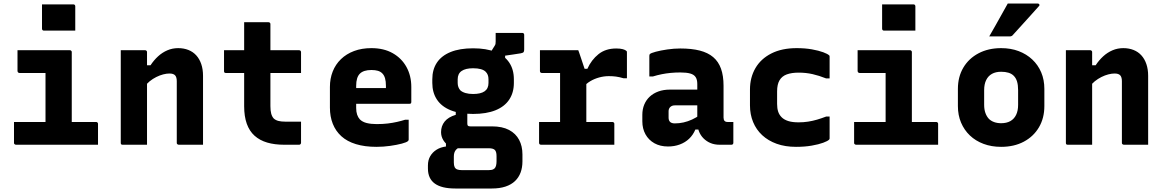

<svg xmlns="http://www.w3.org/2000/svg" viewBox="-20 -827 6640 1097"><path d="M240 -86V-150Q240 -169 240 -187.5Q240 -206 240 -225Q240 -244 240 -262.5Q240 -281 240 -299.5Q240 -318 240 -336.5Q240 -355 240 -373.5Q240 -392 240 -410H220Q198 -410 177 -410Q156 -410 134.5 -410Q113 -410 91 -410Q88 -410 85.5 -411.5Q83 -413 81.5 -415.5Q80 -418 80 -421Q80 -451 80 -480.5Q80 -510 80 -540Q130 -540 180 -540Q230 -540 279.5 -540Q329 -540 379 -540Q383 -540 385 -538.5Q387 -537 388.5 -535Q390 -533 390 -529Q390 -482 390 -435Q390 -388 390 -342Q390 -296 390 -252Q390 -208 390 -166Q390 -124 390 -86ZM60 -130H529Q533 -130 535 -128.5Q537 -127 538.5 -125Q540 -123 540 -119Q540 -99 540 -79.5Q540 -60 540 -40.5Q540 -21 540 0H71Q68 0 65.5 -1.5Q63 -3 61.5 -5Q60 -7 60 -11Q60 -32 60 -51.5Q60 -71 60 -90.5Q60 -110 60 -130ZM220 -802Q241 -802 263.5 -802Q286 -802 309.5 -802Q333 -802 355.5 -802Q378 -802 399 -802Q404 -802 407 -799Q410 -796 410 -791V-652Q389 -652 366.5 -652Q344 -652 320.5 -652Q297 -652 274.5 -652Q252 -652 231 -652Q226 -652 223 -655Q220 -658 220 -663Z M1140 0Q1103 0 1071 0Q1039 0 1001 0Q998 0 995.5 -1.5Q993 -3 991.5 -5Q990 -7 990 -11Q990 -70 990 -129Q990 -188 990 -246.5Q990 -305 990 -363Q990 -386 980.5 -396.5Q971 -407 948 -407Q932 -407 912.5 -402Q893 -397 873 -387Q853 -377 835 -362.5Q817 -348 803 -328V-454H840Q859 -483 883 -505Q907 -527 936 -539.5Q965 -552 998 -552Q1030 -552 1056.5 -541.5Q1083 -531 1101.5 -510.5Q1120 -490 1130 -460.5Q1140 -431 1140 -394Q1140 -346 1140 -297Q1140 -248 1140 -198.5Q1140 -149 1140 -99Q1140 -74 1140 -49.5Q1140 -25 1140 0ZM820 0Q795 0 773 0Q751 0 728.5 0Q706 0 681 0Q678 0 676 -0.5Q674 -1 672.5 -2.5Q671 -4 670.5 -6Q670 -8 670 -11Q670 -65 670 -119Q670 -173 670 -226.5Q670 -280 670 -334Q670 -388 670 -442Q670 -469 670 -494Q670 -519 670 -540Q698 -540 721 -540Q744 -540 765.5 -540Q787 -540 809 -540Q813 -540 815 -538.5Q817 -537 818.5 -535Q820 -533 820 -529Q820 -441 820 -353Q820 -265 820 -176.5Q820 -88 820 0Z M1260 -540H1689Q1694 -540 1697 -537Q1700 -534 1700 -529Q1700 -508 1700 -489Q1700 -470 1700 -450.5Q1700 -431 1700 -410H1271Q1269 -410 1266.5 -410.5Q1264 -411 1262.5 -412.5Q1261 -414 1260.5 -416Q1260 -418 1260 -421Q1260 -442 1260 -461.5Q1260 -481 1260 -500Q1260 -519 1260 -540ZM1700 -132Q1700 -102 1700 -71.5Q1700 -41 1700 -11Q1700 -7 1697 -3.5Q1694 0 1689 0Q1686 0 1676.5 0Q1667 0 1654 0Q1641 0 1628 0Q1615 0 1604 0Q1549 0 1506.5 -12.5Q1464 -25 1434.5 -51.5Q1405 -78 1390 -120Q1375 -162 1375 -220Q1375 -268 1375 -315.5Q1375 -363 1375 -410Q1375 -457 1375 -504.5Q1375 -552 1375 -600Q1375 -625 1375 -650Q1375 -675 1375 -700Q1410 -700 1445 -700Q1480 -700 1514 -700Q1518 -700 1520 -698.5Q1522 -697 1523.5 -695Q1525 -693 1525 -689Q1525 -631 1525 -572Q1525 -513 1525 -454.5Q1525 -396 1525 -338Q1525 -280 1525 -221Q1525 -195 1529.5 -178Q1534 -161 1544 -150Q1555 -140 1571 -136Q1587 -132 1609 -132Q1621 -132 1632.5 -132Q1644 -132 1656 -132Q1668 -132 1680 -132Z M2102 -552Q2173 -552 2224 -523Q2275 -494 2302.5 -444Q2330 -394 2330 -330V-244Q2330 -241 2329 -238.5Q2328 -236 2325.5 -235Q2323 -234 2320 -234H2100Q2083 -234 2065 -234Q2047 -234 2030 -234H1985V-324H2185Q2185 -328 2185 -330.5Q2185 -333 2185 -337Q2185 -362 2180 -379.5Q2175 -397 2164 -408Q2154 -418 2139 -422.5Q2124 -427 2102 -427Q2057 -427 2036 -406Q2015 -385 2015 -337V-210Q2015 -188 2020.5 -172Q2026 -156 2036 -145Q2051 -130 2075.5 -124Q2100 -118 2132 -118Q2168 -118 2196 -121.5Q2224 -125 2248.5 -130.5Q2273 -136 2295 -143H2315Q2315 -115 2315 -86.5Q2315 -58 2315 -29Q2315 -27 2314 -25Q2313 -23 2311 -21Q2304 -14 2276 -6.5Q2248 1 2209 6.5Q2170 12 2131 12Q2064 12 2013.5 -3.5Q1963 -19 1930.5 -48.5Q1898 -78 1881.5 -119.5Q1865 -161 1865 -212V-330Q1865 -378 1881 -418.5Q1897 -459 1928 -489Q1959 -519 2003 -535.5Q2047 -552 2102 -552Z M2776 -517 2806 -565Q2810 -571 2811 -576Q2812 -581 2812 -589Q2812 -615 2812 -622.5Q2812 -630 2812 -639Q2847 -639 2888 -639Q2929 -639 2964 -639Q2969 -639 2972 -636Q2975 -633 2975 -628V-545Q2975 -535 2972 -530Q2969 -525 2956 -522.5Q2943 -520 2914 -516L2866 -509V-475ZM2683 -551Q2759 -551 2811 -530Q2863 -509 2889.5 -469.5Q2916 -430 2916 -374V-353Q2916 -298 2889.5 -258Q2863 -218 2811 -197Q2759 -176 2683 -176Q2607 -176 2555 -197Q2503 -218 2476.5 -258Q2450 -298 2450 -353V-374Q2450 -430 2476.5 -469.5Q2503 -509 2555 -530Q2607 -551 2683 -551ZM2683 -437Q2640 -437 2617.5 -421.5Q2595 -406 2595 -374V-353Q2595 -340 2599 -329.5Q2603 -319 2610 -311Q2621 -301 2639.5 -295.5Q2658 -290 2683 -290Q2727 -290 2749 -305.5Q2771 -321 2771 -353V-374Q2771 -388 2767 -398.5Q2763 -409 2755 -417Q2745 -427 2727 -432Q2709 -437 2683 -437ZM2584 -212H2650Q2650 -175 2650 -155.5Q2650 -136 2650 -122Q2650 -112 2653.5 -108.5Q2657 -105 2667 -105H2790Q2850 -105 2888.5 -84.5Q2927 -64 2946 -28Q2965 8 2965 55V95Q2965 130 2954.5 158.5Q2944 187 2922.5 207.5Q2901 228 2868 239Q2835 250 2790 250H2581Q2542 250 2513 243Q2484 236 2464.5 222Q2445 208 2435 186.5Q2425 165 2425 136V118Q2425 88 2438 65.5Q2451 43 2474 28.5Q2497 14 2528 10V-30L2604 16Q2592 21 2585.5 28.5Q2579 36 2576 45.5Q2573 55 2573 68V101Q2573 118 2577.5 127.5Q2582 137 2592 141Q2602 145 2618 145H2772Q2780 145 2786.5 144Q2793 143 2798 140.5Q2803 138 2806 135Q2812 129 2814.5 118Q2817 107 2817 94V65Q2817 39 2807 29.5Q2797 20 2772 20H2589Q2567 20 2546.5 7.5Q2526 -5 2513 -26Q2500 -47 2500 -72Q2500 -107 2520.5 -132.5Q2541 -158 2584 -171Z M3180 -71V-147Q3180 -164 3180 -181Q3180 -198 3180 -215.5Q3180 -233 3180 -250Q3180 -277 3180 -303.5Q3180 -330 3180 -357Q3180 -384 3180 -410H3160Q3139 -410 3117.5 -410Q3096 -410 3076 -410Q3071 -410 3068 -413Q3065 -416 3065 -421Q3065 -451 3065 -480.5Q3065 -510 3065 -540Q3076 -540 3091 -540Q3106 -540 3123 -540Q3140 -540 3159 -540Q3178 -540 3199 -540Q3220 -540 3241.5 -540Q3263 -540 3284 -540Q3284 -540 3289 -526.5Q3294 -513 3300.5 -492.5Q3307 -472 3314 -452Q3321 -432 3325.5 -418Q3330 -404 3330 -404Q3330 -361 3330 -319.5Q3330 -278 3330 -237.5Q3330 -197 3330 -155.5Q3330 -114 3330 -71ZM3298 -434H3336Q3359 -485 3399.5 -517.5Q3440 -550 3501 -550Q3524 -550 3538.5 -546Q3553 -542 3559 -536Q3561 -535 3561.5 -532.5Q3562 -530 3562 -526Q3562 -489 3562 -453Q3562 -417 3562 -380H3542Q3518 -387 3499.5 -389.5Q3481 -392 3458 -392Q3431 -392 3403.5 -384.5Q3376 -377 3352.5 -363Q3329 -349 3312 -328ZM3060 -130H3478Q3483 -130 3485 -128.5Q3487 -127 3488.5 -125Q3490 -123 3490 -119Q3490 -98 3490 -79Q3490 -60 3490 -40.5Q3490 -21 3490 0H3072Q3066 0 3063 -3Q3060 -6 3060 -11Q3060 -32 3060 -51.5Q3060 -71 3060 -90Q3060 -109 3060 -130Z M4114 -337Q4114 -314 4114 -291.5Q4114 -269 4114 -246Q4114 -223 4114 -200Q4114 -177 4114 -155Q4114 -149 4115.5 -144Q4117 -139 4120 -136Q4123 -133 4127.5 -131.5Q4132 -130 4139 -130Q4142 -130 4144.5 -130Q4147 -130 4150 -130H4170Q4170 -100 4170 -70.5Q4170 -41 4170 -11Q4170 -6 4167 -3Q4164 0 4159 0Q4154 0 4131.5 0Q4109 0 4092 0Q4063 0 4040 -9.5Q4017 -19 3999.5 -36.5Q3982 -54 3973 -78Q3964 -102 3964 -131Q3964 -161 3964 -191Q3964 -221 3964 -251Q3964 -268 3964 -283.5Q3964 -299 3964 -315Q3964 -331 3964 -347Q3964 -372 3954.5 -386.5Q3945 -401 3923.5 -407Q3902 -413 3867 -413Q3839 -413 3812.5 -410.5Q3786 -408 3761 -403Q3736 -398 3710 -390H3690Q3690 -419 3690 -449.5Q3690 -480 3690 -508Q3690 -512 3691 -514.5Q3692 -517 3693 -518Q3699 -524 3727 -531.5Q3755 -539 3793 -544.5Q3831 -550 3867 -550Q3932 -550 3978.5 -538Q4025 -526 4055 -500.5Q4085 -475 4099.5 -434.5Q4114 -394 4114 -337ZM3800 -155Q3800 -139 3808.5 -130.5Q3817 -122 3836 -122Q3861 -122 3885.5 -127.5Q3910 -133 3934 -144Q3958 -155 3982 -172V-87H3953Q3940 -56 3917.5 -34.5Q3895 -13 3864 -1.5Q3833 10 3797 10Q3752 10 3719 -8.5Q3686 -27 3668 -59.5Q3650 -92 3650 -134V-171Q3650 -203 3661 -229.5Q3672 -256 3692.5 -275Q3713 -294 3742 -304.5Q3771 -315 3807 -315Q3842 -315 3875.5 -315Q3909 -315 3939 -315Q3969 -315 3995 -315Q4004 -315 4008.5 -297.5Q4013 -280 4014 -259Q4015 -238 4015 -225Q3985 -225 3955.5 -225Q3926 -225 3896 -225Q3866 -225 3836 -225Q3827 -225 3820.5 -222.5Q3814 -220 3809 -215Q3805 -211 3802.5 -205Q3800 -199 3800 -192Z M4532 -552Q4580 -552 4619 -545Q4658 -538 4683.5 -528.5Q4709 -519 4717 -511Q4719 -510 4719.5 -507.5Q4720 -505 4720 -503Q4720 -472 4720 -441Q4720 -410 4720 -379H4700Q4660 -395 4622.5 -403.5Q4585 -412 4543 -412Q4503 -412 4475.5 -402Q4448 -392 4434 -368.5Q4420 -345 4420 -305V-233Q4420 -208 4426 -189.5Q4432 -171 4446 -157Q4460 -143 4483.5 -135.5Q4507 -128 4543 -128Q4571 -128 4597 -132Q4623 -136 4648.5 -143.5Q4674 -151 4700 -161H4720Q4720 -130 4720 -99Q4720 -68 4720 -37Q4720 -35 4719.5 -33Q4719 -31 4717 -29Q4709 -21 4683.5 -11.5Q4658 -2 4618 5Q4578 12 4528 12Q4466 12 4417.5 -5.5Q4369 -23 4335 -54.5Q4301 -86 4283 -129.5Q4265 -173 4265 -225V-315Q4265 -384 4296 -437.5Q4327 -491 4387 -521.5Q4447 -552 4532 -552Z M5040 -86V-150Q5040 -169 5040 -187.5Q5040 -206 5040 -225Q5040 -244 5040 -262.5Q5040 -281 5040 -299.5Q5040 -318 5040 -336.5Q5040 -355 5040 -373.5Q5040 -392 5040 -410H5020Q4998 -410 4977 -410Q4956 -410 4934.5 -410Q4913 -410 4891 -410Q4888 -410 4885.5 -411.5Q4883 -413 4881.5 -415.5Q4880 -418 4880 -421Q4880 -451 4880 -480.5Q4880 -510 4880 -540Q4930 -540 4980 -540Q5030 -540 5079.5 -540Q5129 -540 5179 -540Q5183 -540 5185 -538.5Q5187 -537 5188.5 -535Q5190 -533 5190 -529Q5190 -482 5190 -435Q5190 -388 5190 -342Q5190 -296 5190 -252Q5190 -208 5190 -166Q5190 -124 5190 -86ZM4860 -130H5329Q5333 -130 5335 -128.5Q5337 -127 5338.5 -125Q5340 -123 5340 -119Q5340 -99 5340 -79.5Q5340 -60 5340 -40.5Q5340 -21 5340 0H4871Q4868 0 4865.5 -1.5Q4863 -3 4861.5 -5Q4860 -7 4860 -11Q4860 -32 4860 -51.5Q4860 -71 4860 -90.5Q4860 -110 4860 -130ZM5020 -802Q5041 -802 5063.5 -802Q5086 -802 5109.5 -802Q5133 -802 5155.5 -802Q5178 -802 5199 -802Q5204 -802 5207 -799Q5210 -796 5210 -791V-652Q5189 -652 5166.5 -652Q5144 -652 5120.5 -652Q5097 -652 5074.5 -652Q5052 -652 5031 -652Q5026 -652 5023 -655Q5020 -658 5020 -663Z M5700 -552Q5755 -552 5800 -535Q5845 -518 5878 -487Q5911 -456 5929 -413.5Q5947 -371 5947 -319V-221Q5947 -152 5916 -99.5Q5885 -47 5829.5 -17.5Q5774 12 5700 12Q5645 12 5599.5 -5Q5554 -22 5521.5 -53Q5489 -84 5471 -126.5Q5453 -169 5453 -221V-319Q5453 -388 5484 -440.5Q5515 -493 5571 -522.5Q5627 -552 5700 -552ZM5700 -417Q5669 -417 5647.5 -405Q5626 -393 5614.5 -369.5Q5603 -346 5603 -312V-228Q5603 -202 5610 -182Q5617 -162 5630 -148Q5642 -136 5660 -129.5Q5678 -123 5700 -123Q5731 -123 5752.5 -135Q5774 -147 5785.5 -170.5Q5797 -194 5797 -228V-312Q5797 -341 5791 -361Q5785 -381 5772 -394Q5760 -406 5742 -411.5Q5724 -417 5700 -417ZM5738 -807Q5785 -807 5824 -807Q5863 -807 5909 -807Q5915 -807 5918 -802Q5921 -797 5916 -792Q5891 -764 5868 -738.5Q5845 -713 5821 -686.5Q5797 -660 5767 -627Q5765 -624 5760.5 -621.5Q5756 -619 5750 -619Q5718 -619 5689.5 -619Q5661 -619 5632 -619Q5650 -650 5667.5 -681Q5685 -712 5702.5 -743.5Q5720 -775 5738 -807Z M6540 0Q6503 0 6471 0Q6439 0 6401 0Q6398 0 6395.5 -1.5Q6393 -3 6391.5 -5Q6390 -7 6390 -11Q6390 -70 6390 -129Q6390 -188 6390 -246.5Q6390 -305 6390 -363Q6390 -386 6380.5 -396.5Q6371 -407 6348 -407Q6332 -407 6312.5 -402Q6293 -397 6273 -387Q6253 -377 6235 -362.5Q6217 -348 6203 -328V-454H6240Q6259 -483 6283 -505Q6307 -527 6336 -539.5Q6365 -552 6398 -552Q6430 -552 6456.5 -541.5Q6483 -531 6501.5 -510.5Q6520 -490 6530 -460.5Q6540 -431 6540 -394Q6540 -346 6540 -297Q6540 -248 6540 -198.5Q6540 -149 6540 -99Q6540 -74 6540 -49.5Q6540 -25 6540 0ZM6220 0Q6195 0 6173 0Q6151 0 6128.5 0Q6106 0 6081 0Q6078 0 6076 -0.5Q6074 -1 6072.5 -2.5Q6071 -4 6070.5 -6Q6070 -8 6070 -11Q6070 -65 6070 -119Q6070 -173 6070 -226.5Q6070 -280 6070 -334Q6070 -388 6070 -442Q6070 -469 6070 -494Q6070 -519 6070 -540Q6098 -540 6121 -540Q6144 -540 6165.5 -540Q6187 -540 6209 -540Q6213 -540 6215 -538.5Q6217 -537 6218.5 -535Q6220 -533 6220 -529Q6220 -441 6220 -353Q6220 -265 6220 -176.5Q6220 -88 6220 0Z"/></svg>

Font: Recursive Monospace ExtraBold
Style: Regular
Weight: 800
Version: Version 1.047